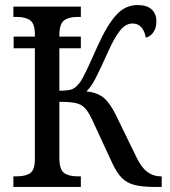

<svg xmlns="http://www.w3.org/2000/svg" viewBox="-20 -740 674 760"><path d="M620 -42V0H595Q542 0 512 -8Q482 -16 462.5 -35.5Q443 -55 424 -95L344 -268Q329 -299 315.5 -313Q302 -327 280 -332Q258 -337 215 -337V-114Q215 -70 233 -56Q251 -42 287 -42H300V0H33V-42H46Q82 -42 100 -55Q118 -68 118 -109V-549H34V-595H118V-605Q118 -646 99.5 -659.5Q81 -673 46 -673H33V-714H300V-673H286Q251 -673 233 -658.5Q215 -644 215 -601V-595H300V-549H215V-381Q253 -381 267 -387.5Q281 -394 295 -412Q306 -426 325 -466.5Q344 -507 366 -557Q403 -639 439 -679.5Q475 -720 524 -720Q562 -720 580.5 -702.5Q599 -685 599 -656Q599 -629 587 -612Q575 -595 557 -591Q553 -616 540 -631.5Q527 -647 504 -647Q478 -647 455.5 -619.5Q433 -592 405 -529Q372 -456 356.5 -426.5Q341 -397 322 -378Q366 -374 391.5 -352Q417 -330 439 -284L519 -120Q538 -79 562 -60.5Q586 -42 617 -42Z"/></svg>

Font: Noto Serif Narrow
Style: Regular
Weight: 400
Width: 4
Designer: Monotype Design Team
Foundry: Monotype Imaging Inc.
Version: Version 1.001